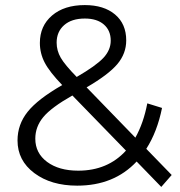

<svg xmlns="http://www.w3.org/2000/svg" viewBox="-20 -725 709 756"><path d="M284 6Q181 6 115 -43.5Q49 -93 49 -172Q49 -235 89 -285Q129 -335 225 -390Q175 -442 156 -478.5Q137 -515 137 -556Q137 -623 185 -664Q233 -705 314 -705Q389 -705 433 -668Q477 -631 477 -566Q477 -514 442 -472.5Q407 -431 321 -381L513 -183Q545 -240 560 -318L618 -300Q599 -206 556 -139L656 -36L615 11L518 -89Q429 6 284 6ZM119 -179Q119 -122 165.5 -87.5Q212 -53 288 -53Q404 -53 476 -132L265 -349Q182 -302 150.5 -264Q119 -226 119 -179ZM203 -557Q203 -526 219 -498Q235 -470 282 -422Q358 -466 387 -497Q416 -528 416 -565Q416 -605 389 -628.5Q362 -652 314 -652Q262 -652 232.5 -626Q203 -600 203 -557Z"/></svg>

Font: Belfius21
Style: Regular
Weight: 400
Designer: Montserrat's base design by Julieta Ulanovsky, modified by Coast SPRL for Belfius Bank NV.
Foundry: Montserrat's base design by Julieta Ulanovsky, modified by Coast SPRL for Belfius Bank NV.
Version: Version 2.000;FEAKit 1.0